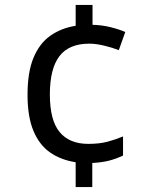

<svg xmlns="http://www.w3.org/2000/svg" viewBox="-20 -744 612 774"><path d="M353 -644Q391 -643 425.5 -634.5Q460 -626 485 -615L459 -542Q433 -552 400 -560Q367 -568 340 -568Q258 -568 219.5 -517.5Q181 -467 181 -363Q181 -259 220.5 -211.5Q260 -164 336 -164Q380 -164 412.5 -172.5Q445 -181 476 -194V-117Q449 -104 420 -96.5Q391 -89 352 -87V10H285V-90Q226 -99 182.5 -129Q139 -159 115 -216Q91 -273 91 -362Q91 -453 115 -511Q139 -569 183 -600Q227 -631 285 -640V-724H353Z"/></svg>

Font: Noto Sans Tamil Supplement
Style: Regular
Weight: 400
Designer: Ek Type
Foundry: Ek Type
Version: Version 2.001; ttfautohint (v1.8.4.7-5d5b)